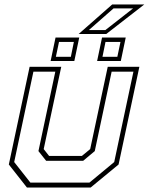

<svg xmlns="http://www.w3.org/2000/svg" viewBox="-20 -839 666 859"><path d="M100.5 0 19.5 -103 112.5 -540H254L175.5 -172L199.5 -141.5H346.5L383.5 -172L462 -540H603.5L510.5 -103L385.5 0ZM116 -22H380L491 -114L577 -518.5H479.5L404 -163L352 -119.5H186.5L152 -163L227.5 -518.5H129.5L43.5 -114ZM414.5 -566 436.5 -671H542.5L520.5 -566ZM206.5 -566 228.5 -671H334.5L312.5 -566ZM230 -585H297L310.5 -651.5H244ZM438.5 -585H505L519 -651.5H452ZM332 -687 482 -819H625.5L455.5 -687ZM377.5 -704.5H451.5L575.5 -801.5H488Z"/></svg>

Font: Tourney ExtraLight
Style: Italic
Weight: 250
Italic angle: -12°
Version: Version 1.015